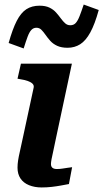

<svg xmlns="http://www.w3.org/2000/svg" viewBox="-20 -819 454 844"><path d="M277 -609Q250 -609 231.5 -617.5Q213 -626 201 -639.5Q189 -653 180 -666Q171 -679 162 -688Q153 -697 140 -697Q127 -697 118 -687.5Q109 -678 101.5 -658Q94 -638 84 -606L18 -630Q35 -691 53.5 -727Q72 -763 96 -778.5Q120 -794 154 -794Q180 -794 197.5 -785.5Q215 -777 226.5 -764Q238 -751 247.5 -738Q257 -725 266.5 -716.5Q276 -708 289 -708Q304 -708 313 -718Q322 -728 330 -748.5Q338 -769 348 -799L414 -775Q397 -713 377 -676.5Q357 -640 332.5 -624.5Q308 -609 277 -609ZM163 5Q132 5 107.5 -5Q83 -15 70 -34.5Q57 -54 57 -82Q57 -97 59.5 -113.5Q62 -130 68 -156Q74 -182 83 -225L128 -434Q130 -444 123 -451Q116 -458 102 -463Q88 -468 68 -471L57 -473L72 -539H296L227 -216Q220 -180 214.5 -156.5Q209 -133 206.5 -119Q204 -105 204 -98Q204 -87 210.5 -81.5Q217 -76 230 -76Q243 -76 255 -78Q267 -80 278 -81.5Q289 -83 297 -84L283 -10Q267 -7 248 -3.5Q229 0 207.5 2.5Q186 5 163 5Z"/></svg>

Font: Roboto Serif SemiBold
Style: Italic
Weight: 600
Italic angle: -10°
Version: Version 1.007